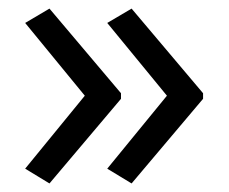

<svg xmlns="http://www.w3.org/2000/svg" viewBox="-20 -488 537 451"><path d="M457 -255.9 289.1 -57.1 231.9 -91.8 372.1 -263.2 231.9 -434.1 289.1 -467.8 457 -269ZM264.2 -255.9 96.2 -57.1 39.1 -91.8 179.2 -263.2 39.1 -434.1 96.2 -467.8 264.2 -269Z"/></svg>

Font: f04293028
Style: Regular
Weight: 400
Foundry: Ascender Corporation
Version: Version 1.10